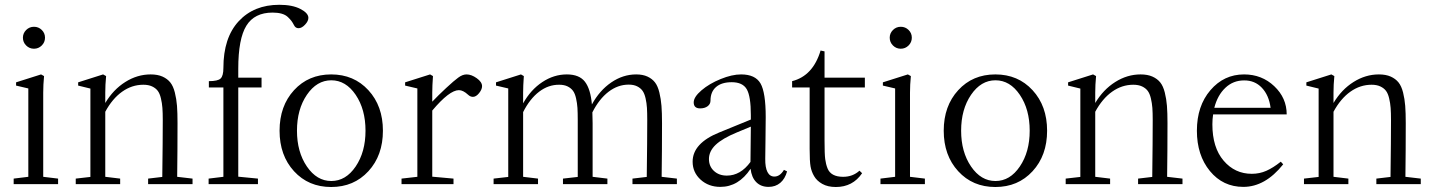

<svg xmlns="http://www.w3.org/2000/svg" viewBox="-20 -749 5827 781"><path d="M73.2 -595.7Q73.2 -613.8 86.4 -627Q99.6 -640.1 118.2 -640.1Q136.7 -640.1 149.9 -627.2Q163.1 -614.3 163.1 -595.7Q163.1 -577.1 149.9 -564Q136.7 -550.8 118.2 -550.8Q99.6 -550.8 86.4 -564Q73.2 -577.1 73.2 -595.7ZM35.6 0V-22.5L95.2 -29.8V-389.2L45.4 -400.9V-414.1L147 -446.3L159.2 -439.5Q155.8 -404.3 155.8 -372.1V-29.8L216.3 -22.5V0Z M288.1 0V-22.5L347.7 -29.3V-388.7L297.9 -400.9V-414.1L399.4 -446.3L411.6 -439.5Q408.2 -404.3 408.2 -372.1V-330.1Q440.9 -384.8 489.7 -415.5Q538.6 -446.3 592.8 -446.3Q621.1 -446.3 640.9 -437.5Q660.6 -428.7 672.6 -413.8Q684.6 -398.9 691.2 -372.8Q697.8 -346.7 700 -318.4Q702.1 -290 702.1 -248.5Q702.1 -136.7 700.7 -29.8L763.2 -22.5V0H582.5V-22.5L640.1 -29.3Q642.1 -180.7 642.1 -260.7Q642.1 -290.5 640.6 -310.1Q639.2 -329.6 634.5 -349.1Q629.9 -368.7 621.6 -379.6Q613.3 -390.6 598.6 -397.5Q584 -404.3 563 -404.3Q516.6 -404.3 476.8 -376Q437 -347.7 408.2 -294.4V-29.8L468.8 -22.5V0Z M828.6 0V-22.5L888.7 -29.8V-393.1H829.6V-418.9Q866.2 -418.9 877.4 -429.7Q888.7 -440.4 888.7 -472.7Q888.7 -595.2 950.7 -662.4Q1012.7 -729.5 1116.2 -729.5Q1169.4 -729.5 1201.9 -712.6Q1234.4 -695.8 1234.4 -676.3Q1234.4 -663.1 1220.9 -648.7Q1207.5 -634.3 1194.3 -634.3Q1182.1 -634.3 1176.3 -646Q1170.4 -657.2 1165.5 -663.8Q1160.6 -670.4 1150.9 -679.7Q1141.1 -689 1125.5 -693.4Q1109.9 -697.8 1088.9 -697.8Q1015.1 -697.8 982.2 -644.5Q949.2 -591.3 949.2 -469.7V-433.1H1043.9V-393.1H949.2V-30.3L1029.3 -22.5V0Z M1478.5 -52.5Q1419.4 11.7 1327.1 11.7Q1234.9 11.7 1176 -52.5Q1117.2 -116.7 1117.2 -217.3Q1117.2 -317.9 1176 -382.1Q1234.9 -446.3 1327.1 -446.3Q1419.4 -446.3 1478.5 -382.1Q1537.6 -317.9 1537.6 -217.3Q1537.6 -116.7 1478.5 -52.5ZM1466.8 -217.3Q1466.8 -304.2 1426.8 -363.3Q1386.7 -422.4 1327.6 -422.4Q1268.6 -422.4 1228.3 -363.3Q1188 -304.2 1188 -217.3Q1188 -130.9 1228.3 -71.8Q1268.6 -12.7 1327.6 -12.7Q1386.7 -12.7 1426.8 -71.8Q1466.8 -130.9 1466.8 -217.3Z M1613.3 0V-22.5L1677.7 -29.8V-389.2L1627.9 -400.9V-414.1L1729.5 -446.3L1741.2 -439.5Q1738.3 -399.4 1738.3 -372.1V-335.4Q1762.7 -361.3 1795.4 -391.6Q1828.1 -421.9 1843.8 -433.1Q1861.3 -446.3 1877.9 -446.3Q1897.5 -446.3 1919.2 -430.9Q1940.9 -415.5 1940.9 -398.4Q1940.9 -385.3 1928.7 -370.1Q1916.5 -355 1903.8 -355Q1893.1 -355 1883.8 -363.8Q1863.8 -382.3 1846.7 -382.3Q1808.1 -382.3 1738.3 -299.3V-30.3L1824.7 -22.5V0Z M1987.8 0V-22.5L2047.4 -29.3V-389.2L1997.6 -400.9V-414.1L2099.1 -446.3L2110.8 -439.5Q2107.9 -399.4 2107.9 -372.1V-328.6Q2138.7 -383.8 2185.8 -415Q2232.9 -446.3 2285.6 -446.3Q2336.4 -446.3 2359.4 -416.5Q2382.3 -386.7 2387.7 -324.2Q2418.9 -381.3 2466.6 -413.8Q2514.2 -446.3 2567.9 -446.3Q2594.7 -446.3 2613.8 -437.5Q2632.8 -428.7 2644.3 -413.8Q2655.8 -398.9 2662.1 -372.8Q2668.5 -346.7 2670.7 -318.4Q2672.9 -290 2672.9 -248.5Q2672.9 -136.7 2671.4 -29.8L2733.4 -22.5V0H2552.7V-22.5L2610.8 -29.3Q2612.8 -180.7 2612.8 -260.7Q2612.8 -290.5 2611.6 -310.1Q2610.4 -329.6 2606 -349.1Q2601.6 -368.7 2593.5 -379.9Q2585.4 -391.1 2571.5 -397.9Q2557.6 -404.8 2537.6 -404.8Q2493.2 -404.8 2455.1 -375.5Q2417 -346.2 2389.6 -292Q2390.6 -264.6 2390.6 -248.5V-29.8L2450.7 -22.5V0H2270V-22.5L2330.1 -29.3V-260.7Q2330.1 -290.5 2328.9 -310.1Q2327.6 -329.6 2323.2 -349.1Q2318.8 -368.7 2310.8 -379.6Q2302.7 -390.6 2288.8 -397.5Q2274.9 -404.3 2254.9 -404.3Q2210.9 -404.8 2173.1 -376Q2135.3 -347.2 2107.9 -293V-29.8L2168.5 -22.5V0Z M2910.2 11.2Q2862.3 11.2 2829.8 -18.3Q2797.4 -47.9 2797.4 -91.3Q2797.4 -166.5 2906.2 -210.4L3034.2 -262.7V-281.2Q3034.2 -357.4 3017.6 -386Q3001 -414.6 2956.5 -414.6Q2915 -414.6 2892.6 -395Q2870.1 -375.5 2870.1 -339.8Q2870.1 -325.7 2858.4 -316.9Q2846.7 -308.1 2828.1 -308.1Q2801.8 -308.1 2801.8 -332.5Q2801.8 -354.5 2833.5 -381.6Q2865.2 -408.7 2911.4 -427.5Q2957.5 -446.3 2994.6 -446.3Q3052.2 -446.3 3073.5 -409.7Q3094.7 -373 3094.7 -272.9Q3094.7 -240.7 3093.8 -181.4Q3092.8 -122.1 3092.8 -103Q3092.3 -67.9 3101.8 -49.3Q3111.3 -30.8 3129.9 -30.8Q3152.8 -30.8 3168.9 -58.1L3181.6 -51.8Q3173.3 -21.5 3153.8 -5.1Q3134.3 11.2 3106.4 11.2Q3075.2 11.2 3056.2 -8.1Q3037.1 -27.3 3033.2 -62.5Q2984.4 11.2 2910.2 11.2ZM2863.8 -102.1Q2863.8 -72.3 2884.3 -53.5Q2904.8 -34.7 2936.5 -34.7Q2992.2 -34.7 3032.7 -90.3L3034.2 -233.9L2977.5 -210.4Q2918.5 -186 2891.1 -159.9Q2863.8 -133.8 2863.8 -102.1Z M3379.9 11.7Q3347.2 11.7 3324.7 -1Q3302.2 -13.7 3291.5 -32.7Q3280.8 -50.8 3277.1 -71.8Q3273.4 -92.8 3273.4 -142.6V-393.1H3202.1V-418.9Q3287.1 -440.4 3317.9 -543.5L3334 -540V-433.1H3498V-393.1H3334V-175.8Q3334 -122.6 3336.7 -101.8Q3339.4 -81.1 3346.2 -64Q3359.9 -29.8 3409.7 -29.8Q3448.7 -29.8 3476.1 -54.7L3486.8 -44.4Q3448.7 11.7 3379.9 11.7Z M3599.1 -595.7Q3599.1 -613.8 3612.3 -627Q3625.5 -640.1 3644 -640.1Q3662.6 -640.1 3675.8 -627.2Q3689 -614.3 3689 -595.7Q3689 -577.1 3675.8 -564Q3662.6 -550.8 3644 -550.8Q3625.5 -550.8 3612.3 -564Q3599.1 -577.1 3599.1 -595.7ZM3561.5 0V-22.5L3621.1 -29.8V-389.2L3571.3 -400.9V-414.1L3672.9 -446.3L3685.1 -439.5Q3681.6 -404.3 3681.6 -372.1V-29.8L3742.2 -22.5V0Z M4180.2 -52.5Q4121.1 11.7 4028.8 11.7Q3936.5 11.7 3877.7 -52.5Q3818.8 -116.7 3818.8 -217.3Q3818.8 -317.9 3877.7 -382.1Q3936.5 -446.3 4028.8 -446.3Q4121.1 -446.3 4180.2 -382.1Q4239.3 -317.9 4239.3 -217.3Q4239.3 -116.7 4180.2 -52.5ZM4168.5 -217.3Q4168.5 -304.2 4128.4 -363.3Q4088.4 -422.4 4029.3 -422.4Q3970.2 -422.4 3929.9 -363.3Q3889.6 -304.2 3889.6 -217.3Q3889.6 -130.9 3929.9 -71.8Q3970.2 -12.7 4029.3 -12.7Q4088.4 -12.7 4128.4 -71.8Q4168.5 -130.9 4168.5 -217.3Z M4314.9 0V-22.5L4374.5 -29.3V-388.7L4324.7 -400.9V-414.1L4426.3 -446.3L4438.5 -439.5Q4435.1 -404.3 4435.1 -372.1V-330.1Q4467.8 -384.8 4516.6 -415.5Q4565.4 -446.3 4619.6 -446.3Q4647.9 -446.3 4667.7 -437.5Q4687.5 -428.7 4699.5 -413.8Q4711.4 -398.9 4718 -372.8Q4724.6 -346.7 4726.8 -318.4Q4729 -290 4729 -248.5Q4729 -136.7 4727.5 -29.8L4790 -22.5V0H4609.4V-22.5L4667 -29.3Q4668.9 -180.7 4668.9 -260.7Q4668.9 -290.5 4667.5 -310.1Q4666 -329.6 4661.4 -349.1Q4656.7 -368.7 4648.4 -379.6Q4640.1 -390.6 4625.5 -397.5Q4610.8 -404.3 4589.8 -404.3Q4543.5 -404.3 4503.7 -376Q4463.9 -347.7 4435.1 -294.4V-29.8L4495.6 -22.5V0Z M5037.6 11.2Q4954.6 11.2 4901.6 -53.2Q4848.6 -117.7 4848.6 -217.3Q4848.6 -317.9 4903.6 -382.1Q4958.5 -446.3 5040.5 -446.3Q5112.8 -446.3 5163.3 -398.4Q5213.9 -350.6 5213.9 -283.7H4914.6Q4911.6 -263.7 4911.6 -243.2Q4911.6 -148.9 4957.3 -95.5Q5002.9 -42 5071.8 -42Q5103.5 -42 5131.1 -54.2Q5158.7 -66.4 5189.9 -91.3L5199.7 -80.6Q5126.5 11.2 5037.6 11.2ZM5040.5 -421.9Q4996.1 -421.9 4964.4 -391.8Q4932.6 -361.8 4919.4 -310.5H5148.4Q5141.6 -361.8 5112.8 -392.1Q5084 -422.4 5040.5 -421.9Z M5284.2 0V-22.5L5343.8 -29.3V-388.7L5293.9 -400.9V-414.1L5395.5 -446.3L5407.7 -439.5Q5404.3 -404.3 5404.3 -372.1V-330.1Q5437 -384.8 5485.8 -415.5Q5534.7 -446.3 5588.9 -446.3Q5617.2 -446.3 5637 -437.5Q5656.7 -428.7 5668.7 -413.8Q5680.7 -398.9 5687.3 -372.8Q5693.8 -346.7 5696 -318.4Q5698.2 -290 5698.2 -248.5Q5698.2 -136.7 5696.8 -29.8L5759.3 -22.5V0H5578.6V-22.5L5636.2 -29.3Q5638.2 -180.7 5638.2 -260.7Q5638.2 -290.5 5636.7 -310.1Q5635.3 -329.6 5630.6 -349.1Q5626 -368.7 5617.7 -379.6Q5609.4 -390.6 5594.7 -397.5Q5580.1 -404.3 5559.1 -404.3Q5512.7 -404.3 5472.9 -376Q5433.1 -347.7 5404.3 -294.4V-29.8L5464.8 -22.5V0Z"/></svg>

Font: Elstob Light
Style: Regular
Weight: 300
Designer: Peter S. Baker
Version: Version 1.015